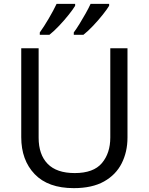

<svg xmlns="http://www.w3.org/2000/svg" viewBox="-20 -964 771 994"><path d="M640 -252Q640 -178 610 -118.5Q580 -59 518.5 -24.5Q457 10 362 10Q229 10 159.5 -62.5Q90 -135 90 -254V-714H180V-251Q180 -164 226.5 -116Q273 -68 367 -68Q464 -68 507.5 -119.5Q551 -171 551 -252V-714H640ZM545 -934Q535 -917 512 -888Q489 -859 462 -830.5Q435 -802 412 -784H362V-796Q376 -815 392 -841Q408 -867 423.5 -894.5Q439 -922 449 -944H545ZM369 -934Q359 -917 336 -888Q313 -859 286 -830.5Q259 -802 236 -784H186V-796Q207 -825 232 -867.5Q257 -910 273 -944H369Z"/></svg>

Font: Noto Sans Myanmar UI
Style: Regular
Weight: 400
Designer: Monotype Design Team
Foundry: Monotype Imaging Inc.
Version: Version 2.103; ttfautohint (v1.8.4.7-5d5b)